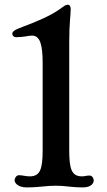

<svg xmlns="http://www.w3.org/2000/svg" viewBox="-20 -795 456 822"><path d="M42.5 -22.5C42.5 -11.2 58.1 7.3 93.3 7.3C149.9 7.3 176.3 0 219.2 0C259.8 0 283.7 7.3 335.4 7.3C371.1 7.3 381.3 -11.2 381.3 -22.5C381.3 -31.7 374.5 -43.5 363.3 -43.5C349.1 -43.5 345.2 -40 331.1 -40C286.1 -40 276.4 -71.8 276.4 -153.3V-613.3C276.4 -700.7 282.7 -728 282.7 -756.3C282.7 -767.6 278.3 -774.9 270 -774.9C261.2 -774.9 253.4 -768.6 237.3 -756.8C195.3 -726.6 131.3 -700.2 77.1 -680.2C40 -666.5 32.7 -659.7 32.7 -650.4C32.7 -641.6 40 -635.7 49.3 -635.7C81.1 -635.7 102.1 -642.6 116.7 -642.6C150.9 -642.6 162.6 -606 162.6 -524.4V-153.3C162.6 -71.8 152.3 -40 107.4 -40C87.9 -40 77.6 -44.9 61 -44.9C49.3 -44.9 42.5 -31.7 42.5 -22.5Z"/></svg>

Font: Stoke
Style: Regular
Weight: 400
Designer: Nicole Fally
Foundry: Nicole Fally
Version: Version 1.002